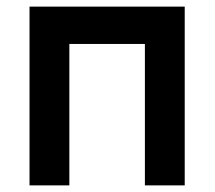

<svg xmlns="http://www.w3.org/2000/svg" viewBox="-20 -560 648 580"><path d="M69.2 0V-540H538V0H417.7V-427.2H189.5V0Z"/></svg>

Font: Hauora
Style: Regular
Weight: 400
Designer: Wayne Shih
Foundry: WCYS
Version: Version 1.001